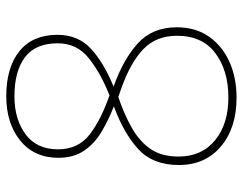

<svg xmlns="http://www.w3.org/2000/svg" viewBox="-101 -663 774 612"><g transform="rotate(-90 286.0 -357.0)"><path d="M285 -724Q377 -724 429 -682Q481 -640 481 -561Q481 -495 436.5 -454Q392 -413 316 -382Q403 -351 454 -304.5Q505 -258 505 -181Q505 -120 475 -77.5Q445 -35 394.5 -12.5Q344 10 281 10Q184 10 125 -40Q66 -90 66 -174Q66 -257 117 -303.5Q168 -350 253 -381Q210 -398 172.5 -420Q135 -442 112 -475.5Q89 -509 89 -558Q89 -635 144 -679.5Q199 -724 285 -724ZM285 -698Q212 -698 164 -662.5Q116 -627 116 -559Q116 -495 163 -458.5Q210 -422 288 -395Q359 -423 406.5 -461Q454 -499 454 -560Q454 -631 409.5 -664.5Q365 -698 285 -698ZM93 -175Q93 -101 145 -58.5Q197 -16 281 -16Q367 -16 422.5 -57.5Q478 -99 478 -180Q478 -246 435.5 -287Q393 -328 311 -357L283 -367Q227 -348 184 -323.5Q141 -299 117 -264Q93 -229 93 -175Z"/></g></svg>

Font: Noto Sans Sinhala UI Thin
Style: Regular
Weight: 100
Designer: Jelle Bosma - Monotype Design Team
Foundry: Monotype Imaging Inc.
Version: Version 2.006; ttfautohint (v1.8.4.7-5d5b)